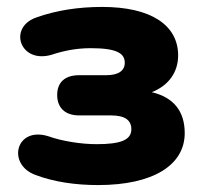

<svg xmlns="http://www.w3.org/2000/svg" viewBox="-20 -523 584 554"><path d="M263 11C421 11 513 -46 513 -139C513 -202 481 -242 418 -257C466 -276 494 -314 494 -363C494 -451 415 -503 275 -503C206 -503 142 -493 86 -473C2 -445 37 -338 129 -365C165 -377 202 -384 242 -384C319 -384 340 -368 340 -342C340 -319 322 -306 286 -306H208C168 -306 145 -286 145 -249C145 -212 168 -190 208 -190H300C341 -190 359 -176 359 -150C359 -119 328 -107 259 -107C216 -107 161 -115 119 -130C25 -159 -1 -48 83 -18C136 2 198 11 263 11Z"/></svg>

Font: SN Pro Heavy
Style: Regular
Weight: 800
Designer: Tobias Whetton
Foundry: Supernotes
Version: Version 1.001;Glyphs 3.2 (3249)